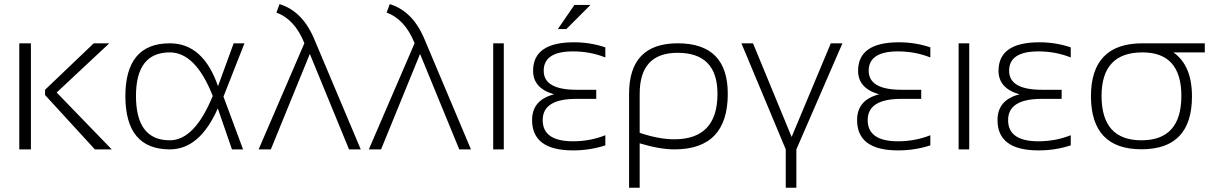

<svg xmlns="http://www.w3.org/2000/svg" viewBox="-20 -722 5868 928"><path d="M508.3 -512.7 253.9 -274.9 520 0H438.5L197.8 -262.7V-288.1L433.1 -512.7ZM129.4 -512.7V0H73.2V-512.7Z M585.9 -256.3Q585.9 -512.7 800.8 -512.7Q962.4 -512.7 1033.7 -305.2L1109.4 -512.7H1161.6L1060.1 -254.9L1154.8 0H1101.1L1032.7 -198.2Q945.3 0 800.8 0Q586.9 0 585.9 -256.3ZM800.8 -43.9Q920.4 -43.9 1008.3 -258.3Q925.3 -468.8 800.8 -468.8Q637.2 -468.8 637.2 -258.3Q637.2 -43.9 800.8 -43.9Z M1451.2 -513.2Q1404.8 -628.9 1315.9 -661.1L1331.1 -702.1Q1444.3 -667.5 1501 -527.8L1723.6 0H1667L1477.5 -461.4L1289.1 0H1230Z M1983.9 -513.2Q1937.5 -628.9 1848.6 -661.1L1863.8 -702.1Q1977.1 -667.5 2033.7 -527.8L2256.3 0H2199.7L2010.3 -461.4L1821.8 0H1762.7Z M2415 -512.7V0H2363.8V-512.7Z M2905.8 -444.3Q2832.5 -473.6 2749.5 -473.6Q2607.9 -473.6 2607.9 -379.9Q2607.9 -288.1 2766.6 -288.1H2861.8V-244.1H2765.1Q2603 -244.1 2603 -141.6Q2603 -39.1 2749.5 -39.1Q2832.5 -39.1 2905.8 -68.4V-19.5Q2832.5 4.9 2749.5 4.9Q2551.8 4.9 2551.8 -141.6Q2551.8 -239.3 2658.2 -266.1Q2556.6 -294.9 2556.6 -379.9Q2556.6 -517.6 2754.4 -517.6Q2832.5 -517.6 2905.8 -493.2ZM2756.3 -698.2H2834L2717.3 -581.5H2676.3Z M3071.8 -80.1Q3164.1 -48.8 3239.3 -48.8Q3447.8 -48.8 3447.8 -268.6Q3447.8 -466.8 3254.9 -466.8Q3071.8 -466.8 3071.8 -268.6ZM3255.9 -512.7Q3497.6 -512.7 3497.6 -268.6Q3497.6 0 3239.7 0Q3168.5 0 3071.8 -29.3V185.5H3020.5V-268.6Q3020.5 -512.7 3255.9 -512.7Z M3563.5 -512.7H3619.6L3806.2 -60.1L3995.6 -512.7H4051.8L3829.1 0V185.5H3777.8V0Z M4476.6 -444.3Q4403.3 -473.6 4320.3 -473.6Q4178.7 -473.6 4178.7 -379.9Q4178.7 -288.1 4337.4 -288.1H4432.6V-244.1H4335.9Q4173.8 -244.1 4173.8 -141.6Q4173.8 -39.1 4320.3 -39.1Q4403.3 -39.1 4476.6 -68.4V-19.5Q4403.3 4.9 4320.3 4.9Q4122.6 4.9 4122.6 -141.6Q4122.6 -239.3 4229 -266.1Q4127.4 -294.9 4127.4 -379.9Q4127.4 -517.6 4325.2 -517.6Q4403.3 -517.6 4476.6 -493.2Z M4664.6 -512.7V0H4613.3V-512.7Z M5155.3 -444.3Q5082 -473.6 4999 -473.6Q4857.4 -473.6 4857.4 -379.9Q4857.4 -288.1 5016.1 -288.1H5111.3V-244.1H5014.6Q4852.5 -244.1 4852.5 -141.6Q4852.5 -39.1 4999 -39.1Q5082 -39.1 5155.3 -68.4V-19.5Q5082 4.9 4999 4.9Q4801.3 4.9 4801.3 -141.6Q4801.3 -239.3 4907.7 -266.1Q4806.2 -294.9 4806.2 -379.9Q4806.2 -517.6 5003.9 -517.6Q5082 -517.6 5155.3 -493.2Z M5497.1 -43.9Q5689.9 -43.9 5689.9 -258.3Q5689.9 -468.8 5502 -468.8Q5304.2 -468.8 5304.2 -258.3Q5304.2 -43.9 5497.1 -43.9ZM5252.9 -256.3Q5252.9 -512.7 5502 -512.7H5803.2V-468.8H5651.4Q5741.2 -405.8 5741.2 -256.3Q5741.2 -0.5 5497.1 -0.5Q5253.9 -0.5 5252.9 -256.3Z"/></svg>

Font: Sansation Light
Style: Light
Weight: 300
Designer: Bernd Montag
Version: Version 1.301